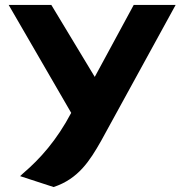

<svg xmlns="http://www.w3.org/2000/svg" viewBox="-20 -512 746 774"><path d="M74 186 61 198 196 242C296 209 342 136 387 57L688 -492H519L362 -202L187 -492H15L267 -57C209 53 141 129 74 186Z"/></svg>

Font: Bluebird
Style: SfBdExt
Weight: 700
Designer: Jasper
Foundry: Cannot Into Space Fonts
Version: Version 0.98